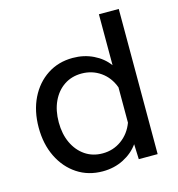

<svg xmlns="http://www.w3.org/2000/svg" viewBox="-110 -831 870 939"><g transform="rotate(-15 325.0 -361.5)"><path d="M296 -562Q352.5 -562 399.5 -539.2Q446.5 -516.5 475.5 -477V-735H576V0H480.5L477.5 -76.5Q449 -36.5 401.5 -12.2Q354 12 296 12Q223 12 167 -25Q111 -62 79.2 -127Q47.5 -192 47.5 -275Q47.5 -359 79.2 -423.8Q111 -488.5 167 -525.2Q223 -562 296 -562ZM318 -73Q371.5 -73 413.8 -103.5Q456 -134 475.5 -186V-365Q456 -418 413.8 -447.5Q371.5 -477 318 -477Q267.5 -477 229.5 -451.5Q191.5 -426 170.2 -380.5Q149 -335 149 -275Q149 -216 170.2 -170.5Q191.5 -125 229.5 -99Q267.5 -73 318 -73Z"/></g></svg>

Font: Azeret Mono Thin
Style: Regular
Weight: 100
Designer: Martin Vácha
Foundry: Displaay
Version: Version 1.002